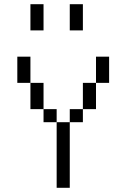

<svg xmlns="http://www.w3.org/2000/svg" viewBox="-20 -895 540 915"><path d="M250 -312.5V0H312.5V-312.5ZM250 -312.5V-375H187.5V-312.5ZM312.5 -312.5H375V-375H312.5ZM187.5 -375Q187.5 -375 187.5 -500H125Q125 -500 125 -375ZM375 -375H437.5Q437.5 -375 437.5 -500H375Q375 -500 375 -375ZM125 -500Q125 -500 125 -625H62.5Q62.5 -625 62.5 -500ZM437.5 -500H500Q500 -500 500 -625H437.5Q437.5 -625 437.5 -500ZM125 -875Q125 -875 125 -750H187.5Q187.5 -750 187.5 -875ZM312.5 -875Q312.5 -875 312.5 -750H375Q375 -750 375 -875Z"/></svg>

Font: UnifontExMono
Style: Regular
Weight: 500
Version: Version 15.0.06